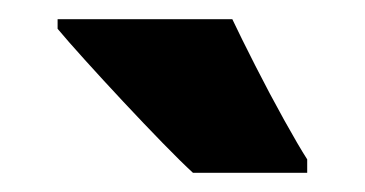

<svg xmlns="http://www.w3.org/2000/svg" viewBox="-20 -786 380 200"><path d="M222 -766Q231 -747 246 -717.5Q261 -688 276 -661Q291 -634 300 -620V-606H181Q169 -617 149.5 -637Q130 -657 108.5 -680Q87 -703 68.5 -723.5Q50 -744 40 -756V-766Z"/></svg>

Font: Noto Sans Sinhala UI ExtraCondensed Black
Style: Regular
Weight: 900
Width: 2
Designer: Jelle Bosma - Monotype Design Team
Foundry: Monotype Imaging Inc.
Version: Version 2.006; ttfautohint (v1.8.4.7-5d5b)